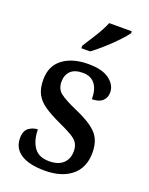

<svg xmlns="http://www.w3.org/2000/svg" viewBox="-145 -841 718 927"><g transform="rotate(20 213.5 -378.0)"><path d="M202 10Q122 10 79.5 -17.5Q37 -45 37 -97Q37 -136 59 -151Q81 -166 104 -166Q104 -111 128 -75.5Q152 -40 206 -40Q254 -40 278.5 -63.5Q303 -87 303 -126Q303 -150 293 -166.5Q283 -183 258.5 -197.5Q234 -212 192 -231Q142 -254 109.5 -276Q77 -298 61.5 -327Q46 -356 46 -401Q46 -472 95.5 -509Q145 -546 226 -546Q299 -546 335 -518Q371 -490 371 -453Q371 -425 352.5 -408.5Q334 -392 299 -392Q299 -443 277.5 -470Q256 -497 215 -497Q173 -497 152.5 -476.5Q132 -456 132 -422Q132 -384 158 -364Q184 -344 246 -317Q319 -286 354.5 -250.5Q390 -215 390 -150Q390 -73 339.5 -31.5Q289 10 202 10ZM167 -619Q188 -651 213 -691.5Q238 -732 252 -766H368V-756Q356 -739 329 -710.5Q302 -682 270 -653.5Q238 -625 212 -606H167Z"/></g></svg>

Font: Noto Serif Khmer SemiCondensed Medium
Style: Regular
Weight: 500
Width: 4
Designer: Danh Hong and the Monotype Design Team
Foundry: Monotype Imaging Inc.
Version: Version 2.004; ttfautohint (v1.8.4.7-5d5b)